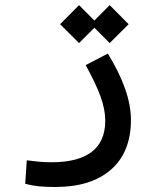

<svg xmlns="http://www.w3.org/2000/svg" viewBox="-20 -516 626 766"><path d="M201.2 230Q162.1 230 135 227.3Q107.9 224.6 80.6 217.3L86.9 123.5Q114.7 127 136 129.2Q157.2 131.3 186.5 131.3Q291.5 131.3 345.7 90.1Q399.9 48.8 399.9 -34.7Q399.9 -79.6 381.1 -131.1Q362.3 -182.6 321.8 -256.3L410.2 -302.2Q502.4 -152.3 502.4 -38.1Q502.4 90.8 423.1 160.4Q343.8 230 201.2 230ZM417.5 -344.2 356.4 -405.3 295.4 -344.2 219.7 -419.4 295.4 -495.6 356.4 -434.1 417.5 -495.6 493.2 -419.4Z"/></svg>

Font: CaskaydiaMono NF
Style: Regular
Weight: 400
Designer: Aaron Bell
Foundry: Saja Typeworks
Version: Version 2111.001; ttfautohint (v1.8.4);Nerd Fonts 3.1.1